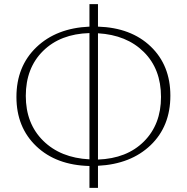

<svg xmlns="http://www.w3.org/2000/svg" viewBox="-20 -792 898 923"><path d="M799 -332Q799 -185 704 -94Q609 -3 451 5V111H410V6Q250 2 154.5 -89Q59 -180 59 -326Q59 -473 155 -565Q251 -657 410 -664V-772H451V-664Q610 -659 704.5 -568.5Q799 -478 799 -332ZM104 -331Q104 -198 187.5 -115.5Q271 -33 410 -26V-633Q270 -629 187 -547Q104 -465 104 -331ZM451 -25Q590 -30 672 -112Q754 -194 754 -326Q754 -460 671.5 -542Q589 -624 451 -632Z"/></svg>

Font: EauTestInfant Light
Style: Regular
Weight: 300
Designer: Christian Thalmann (Catharsis Fonts)
Version: Version 0.001;PS 000.001;hotconv 1.0.88;makeotf.lib2.5.64775